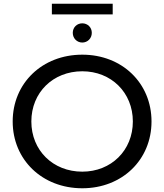

<svg xmlns="http://www.w3.org/2000/svg" viewBox="-20 -1001 880 1029"><path d="M258 -924H584V-981H258ZM421 -773C449 -773 472 -795 472 -825C472 -855 449 -876 421 -876C393 -876 370 -855 370 -825C370 -795 393 -773 421 -773ZM421 8C634 8 792 -144 792 -350C792 -556 634 -708 421 -708C206 -708 48 -555 48 -350C48 -145 206 8 421 8ZM421 -81C264 -81 148 -195 148 -350C148 -505 264 -619 421 -619C576 -619 692 -505 692 -350C692 -195 576 -81 421 -81Z"/></svg>

Font: AWKNG-Font Medium
Style: Regular
Weight: 500
Designer: Awakening Church
Foundry: Awakening Church
Version: Version 1.700;PS 001.700;hotconv 1.0.88;makeotf.lib2.5.64775